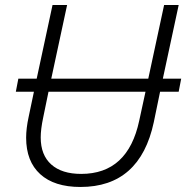

<svg xmlns="http://www.w3.org/2000/svg" viewBox="-20 -734 741 764"><path d="M300 10Q537 10 592 -248L617 -369H691L701 -421H628L691 -714H633L570 -421H184L247 -714H189L126 -421H53L43 -369H115L94 -269Q84 -223 84 -186Q84 -92 140 -41Q196 10 300 10ZM303 -42Q226 -42 184 -79.5Q142 -117 142 -187Q142 -220 152 -267L173 -369H559L534 -254Q489 -42 303 -42Z"/></svg>

Font: Noto Sans UI Light
Style: Italic
Weight: 300
Italic angle: -12°
Designer: Monotype Design Team
Foundry: Monotype Imaging Inc.
Version: Version 1.901